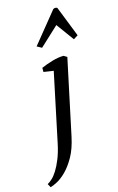

<svg xmlns="http://www.w3.org/2000/svg" viewBox="-221 -854 691 1125"><g transform="rotate(-15 124.5 -292.0)"><path d="M133 -442 73 -451V-476Q104 -490 142 -501Q180 -512 211 -512L231 -500L134 -43Q119 28 92.5 75Q66 122 37 151Q8 180 -18.5 194Q-45 208 -61 212L-73 190Q-61 184 -45 169.5Q-29 155 -13 129.5Q3 104 18.5 66Q34 28 45 -24ZM102 -590 73 -606 224 -792Q229 -796 237 -796Q245 -796 249 -792L322 -607L295 -590L217 -697Z"/></g></svg>

Font: PTSerifItalic
Style: Italic
Weight: 400
Italic angle: -12°
Designer: A.Korolkova, O.Umpeleva, V.Yefimov
Foundry: ParaType Ltd
Version: Version 1.000W OFL